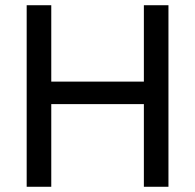

<svg xmlns="http://www.w3.org/2000/svg" viewBox="-20 -714 746 734"><path d="M82 0H176V-316H530V0H624V-694H530V-402H176V-694H82Z"/></svg>

Font: MV Cash
Style: Regular
Weight: 400
Designer: Rodrigo Fuenzalida
Foundry: fragTYPE
Version: Version 1.100;Glyphs 3.1.2 (3151)